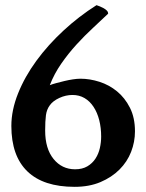

<svg xmlns="http://www.w3.org/2000/svg" viewBox="-20 -712 565 744"><path d="M399 -659Q373 -634 340.5 -604Q308 -574 276.5 -539.5Q245 -505 217.5 -465.5Q190 -426 173 -382Q183 -386 198 -390Q213 -394 229.5 -398Q246 -402 262.5 -404.5Q279 -407 292 -407Q328 -407 365.5 -395Q403 -383 433.5 -358Q464 -333 483.5 -294.5Q503 -256 503 -203Q503 -162 488 -123.5Q473 -85 443 -55Q413 -25 369.5 -6.5Q326 12 269 12Q148 12 86 -48Q24 -108 24 -224Q24 -285 50 -350Q76 -415 121 -476.5Q166 -538 226 -593.5Q286 -649 354 -692Q360 -690 367.5 -687Q375 -684 382 -680Q389 -676 394 -671Q399 -666 399 -659ZM173 -304Q161 -288 158 -265.5Q155 -243 155 -206Q155 -136 187.5 -96Q220 -56 271 -56Q299 -56 318.5 -67.5Q338 -79 350 -97.5Q362 -116 367 -138.5Q372 -161 372 -183Q372 -217 364.5 -246.5Q357 -276 342.5 -298Q328 -320 307.5 -332Q287 -344 261 -344Q235 -344 210 -332.5Q185 -321 173 -304Z"/></svg>

Font: Lusitana
Style: Bold
Weight: 700
Designer: Ana Paula Megda
Foundry: Ana Paula Megda
Version: Version 1.000; ttfautohint (v1.1) -l 8 -r 50 -G 200 -x 14 -D